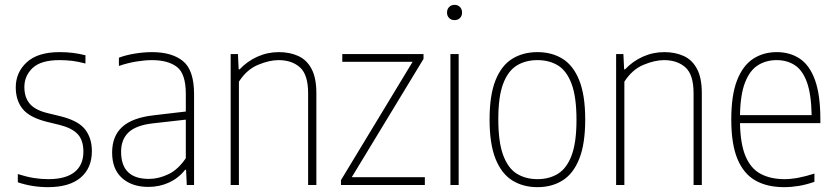

<svg xmlns="http://www.w3.org/2000/svg" viewBox="-20 -763 3446 792"><path d="M178 9Q113 9 53.5 -11V-45Q90 -33.5 119.5 -28.8Q149 -24 179 -24Q251 -24 287.5 -53.2Q324 -82.5 324 -137Q324 -185 300.2 -210Q276.5 -235 226.5 -247.5L171.5 -261Q101 -279 73 -314.2Q45 -349.5 45 -402.5Q45 -464.5 90.5 -506.2Q136 -548 225.5 -548Q255 -548 281 -544.8Q307 -541.5 332.5 -535V-501Q302.5 -509 277.8 -512Q253 -515 225.5 -515Q149 -515 114.8 -482.8Q80.5 -450.5 80.5 -404Q80.5 -362 102.2 -335.8Q124 -309.5 174 -297L229.5 -283.5Q303.5 -265 331.2 -229Q359 -193 359 -139.5Q359 -70 312.8 -30.5Q266.5 9 178 9Z M592 8Q524.5 8 483.5 -28.5Q442.5 -65 442.5 -133.5Q442.5 -201.5 484.2 -239.5Q526 -277.5 614.5 -287.5L746.5 -303V-375.5Q746.5 -458.5 710 -486.8Q673.5 -515 606.5 -515Q578 -515 542.5 -509.2Q507 -503.5 470.5 -491V-525Q499.5 -536 536.8 -542Q574 -548 607 -548Q689.5 -548 735 -510.8Q780.5 -473.5 780.5 -375V0H750.5L747.5 -62.5H743.5Q717 -28.5 677.5 -10.2Q638 8 592 8ZM479.5 -137Q479.5 -25 594.5 -25Q633.5 -25 674 -44Q714.5 -63 746.5 -110.5V-269.5L613.5 -254.5Q543 -247 511.2 -217.8Q479.5 -188.5 479.5 -137Z M931.5 0V-540H961.5L964.5 -477H968.5Q1000 -510.5 1041.8 -529.2Q1083.5 -548 1130.5 -548Q1175 -548 1210 -532.2Q1245 -516.5 1265 -479.2Q1285 -442 1285 -378.5V0H1251V-378Q1251 -455 1217.5 -485Q1184 -515 1129 -515Q1091 -515 1044.2 -495.5Q997.5 -476 965.5 -426V0Z M1386.5 0V-20L1682 -508H1392V-540H1727V-520L1431 -32H1732.5V0Z M1838 0V-540H1872V0ZM1855 -680Q1841.5 -680 1832.8 -688.5Q1824 -697 1824 -711Q1824 -725.5 1832.8 -734.2Q1841.5 -743 1855 -743Q1868.5 -743 1877.2 -734.2Q1886 -725.5 1886 -711Q1886 -697 1877.2 -688.5Q1868.5 -680 1855 -680Z M2197 9Q2138 9 2093.5 -18.5Q2049 -46 2024.2 -107.5Q1999.5 -169 1999.5 -270Q1999.5 -370.5 2024 -431.8Q2048.5 -493 2093 -520.5Q2137.5 -548 2197 -548Q2256 -548 2300.2 -520.8Q2344.5 -493.5 2369.2 -432.2Q2394 -371 2394 -270Q2394 -169.5 2369.5 -108Q2345 -46.5 2300.8 -18.8Q2256.5 9 2197 9ZM2197 -24Q2246 -24 2282 -46.5Q2318 -69 2338 -122.2Q2358 -175.5 2358 -268.5Q2358 -362.5 2338 -416.5Q2318 -470.5 2282 -492.8Q2246 -515 2197 -515Q2148 -515 2111.8 -492.8Q2075.5 -470.5 2055.5 -417.5Q2035.5 -364.5 2035.5 -272Q2035.5 -177.5 2055.5 -123.2Q2075.5 -69 2111.8 -46.5Q2148 -24 2197 -24Z M2521.5 0V-540H2551.5L2554.5 -477H2558.5Q2590 -510.5 2631.8 -529.2Q2673.5 -548 2720.5 -548Q2765 -548 2800 -532.2Q2835 -516.5 2855 -479.2Q2875 -442 2875 -378.5V0H2841V-378Q2841 -455 2807.5 -485Q2774 -515 2719 -515Q2681 -515 2634.2 -495.5Q2587.5 -476 2555.5 -426V0Z M3214.5 9Q3144.5 9 3096 -18.5Q3047.5 -46 3022 -107.2Q2996.5 -168.5 2996.5 -270Q2996.5 -371 3020.5 -432Q3044.5 -493 3086.8 -520.5Q3129 -548 3184 -548Q3239 -548 3279.5 -520.8Q3320 -493.5 3342 -432.5Q3364 -371.5 3364 -270V-255H3032.5Q3034 -169 3055.5 -118.2Q3077 -67.5 3117.8 -45.8Q3158.5 -24 3216.5 -24Q3268 -24 3339.5 -47V-13Q3305 -1 3274.5 4Q3244 9 3214.5 9ZM3183.5 -515Q3140.5 -515 3107 -494.2Q3073.5 -473.5 3053.8 -424Q3034 -374.5 3032.5 -288H3328Q3326.5 -374.5 3308.5 -424Q3290.5 -473.5 3258.5 -494.2Q3226.5 -515 3183.5 -515Z"/></svg>

Font: Encode Sans SemiCondensed SemiCondensed Thin
Style: Regular
Weight: 100
Width: 4
Designer: Multiple Designers
Foundry: Impallari Type
Version: Version 3.000; ttfautohint (v1.8.3) -l 8 -r 50 -G 200 -x 14 